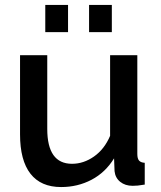

<svg xmlns="http://www.w3.org/2000/svg" viewBox="-20 -746 649 776"><path d="M61 -203V-523H171V-225Q171 -84 271 -84Q318 -84 360 -113.5Q402 -143 425 -197V-523H535V-124Q535 -105 542 -97Q549 -89 565 -88V0Q548 3 537 4Q526 5 516 5Q486 5 466 -11Q446 -27 443 -54L441 -106Q406 -49 350 -19.5Q294 10 227 10Q145 10 103 -44Q61 -98 61 -203ZM163 -616V-726H255V-616ZM340 -616V-726H432V-616Z"/></svg>

Font: Raleway SemiBold
Style: Regular
Weight: 600
Designer: Matt McInerney, Pablo Impallari, Rodrigo Fuenzalida
Foundry: Matt McInerney, Pablo Impallari, Rodrigo Fuenzalida
Version: Version 4.026